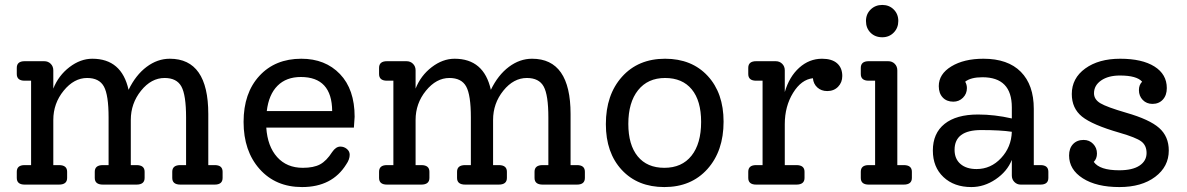

<svg xmlns="http://www.w3.org/2000/svg" viewBox="-20 -748 4810 778"><path d="M850 -79Q882 -79 882 -52V-27Q882 0 850 0H711Q678 0 678 -27V-52Q678 -79 711 -79H734V-272Q734 -363 715 -397.5Q696 -432 647 -432Q593 -432 551.5 -380.5Q510 -329 510 -262V-79H533Q566 -79 566 -52V-27Q566 0 533 0H397Q364 0 364 -27V-52Q364 -79 397 -79H420V-272Q420 -363 401 -397.5Q382 -432 333 -432Q280 -432 238 -380.5Q196 -329 196 -262V-79H219Q252 -79 252 -52V-27Q252 0 219 0H80Q48 0 48 -27V-52Q48 -79 80 -79H106V-421H80Q48 -421 48 -448V-473Q48 -500 80 -500H159Q175 -500 185.5 -489.5Q196 -479 196 -463V-389Q217 -442 261.5 -476Q306 -510 354 -510Q473 -510 501 -384Q530 -444 574 -477Q618 -510 668 -510Q824 -510 824 -286V-79Z M1417 -275Q1417 -270 1414 -231H1059Q1064 -155 1103 -111.5Q1142 -68 1207 -68Q1251 -68 1277 -82Q1303 -96 1326 -132Q1341 -154 1359 -154Q1374 -154 1385.5 -144.5Q1397 -135 1397 -121Q1397 -102 1383 -82Q1326 10 1204 10Q1097 10 1032 -63Q967 -136 967 -254Q967 -371 1031 -440.5Q1095 -510 1201 -510Q1298 -510 1357.5 -448Q1417 -386 1417 -275ZM1199 -436Q1140 -436 1104.5 -400.5Q1069 -365 1061 -298H1326Q1325 -436 1199 -436Z M2318 -79Q2350 -79 2350 -52V-27Q2350 0 2318 0H2179Q2146 0 2146 -27V-52Q2146 -79 2179 -79H2202V-272Q2202 -363 2183 -397.5Q2164 -432 2115 -432Q2061 -432 2019.5 -380.5Q1978 -329 1978 -262V-79H2001Q2034 -79 2034 -52V-27Q2034 0 2001 0H1865Q1832 0 1832 -27V-52Q1832 -79 1865 -79H1888V-272Q1888 -363 1869 -397.5Q1850 -432 1801 -432Q1748 -432 1706 -380.5Q1664 -329 1664 -262V-79H1687Q1720 -79 1720 -52V-27Q1720 0 1687 0H1548Q1516 0 1516 -27V-52Q1516 -79 1548 -79H1574V-421H1548Q1516 -421 1516 -448V-473Q1516 -500 1548 -500H1627Q1643 -500 1653.5 -489.5Q1664 -479 1664 -463V-389Q1685 -442 1729.5 -476Q1774 -510 1822 -510Q1941 -510 1969 -384Q1998 -444 2042 -477Q2086 -510 2136 -510Q2292 -510 2292 -286V-79Z M2672 10Q2564 10 2499.5 -59.5Q2435 -129 2435 -245Q2435 -364 2500.5 -437Q2566 -510 2675 -510Q2783 -510 2847.5 -440.5Q2912 -371 2912 -255Q2912 -136 2846.5 -63Q2781 10 2672 10ZM2672 -68Q2743 -68 2782 -117Q2821 -166 2821 -254Q2821 -340 2783 -386Q2745 -432 2675 -432Q2605 -432 2565.5 -382.5Q2526 -333 2526 -246Q2526 -161 2564 -114.5Q2602 -68 2672 -68Z M3311 -510Q3351 -510 3372 -491.5Q3393 -473 3393 -440Q3393 -414 3376 -396.5Q3359 -379 3332 -379Q3308 -379 3292 -393.5Q3276 -408 3274 -431Q3227 -426 3193.5 -371.5Q3160 -317 3160 -245V-79H3207Q3240 -79 3240 -52V-27Q3240 0 3207 0H3044Q3012 0 3012 -27V-52Q3012 -79 3044 -79H3070V-421H3044Q3012 -421 3012 -448V-473Q3012 -500 3044 -500H3123Q3139 -500 3149.5 -489.5Q3160 -479 3160 -463V-375Q3178 -437 3218.5 -473.5Q3259 -510 3311 -510Z M3555 -597Q3526 -597 3507.5 -615.5Q3489 -634 3489 -663Q3489 -691 3508 -709.5Q3527 -728 3555 -728Q3583 -728 3601.5 -709.5Q3620 -691 3620 -663Q3620 -635 3601.5 -616Q3583 -597 3555 -597ZM3500 0Q3468 0 3468 -27V-52Q3468 -79 3500 -79H3526V-421H3500Q3468 -421 3468 -448V-473Q3468 -500 3500 -500H3579Q3595 -500 3605.5 -489.5Q3616 -479 3616 -463V-79H3642Q3675 -79 3675 -52V-27Q3675 0 3642 0Z M4196 -79Q4228 -79 4228 -52V-27Q4228 0 4196 0H4116Q4101 0 4090.5 -10.5Q4080 -21 4080 -37V-100Q4061 -53 4014.5 -21.5Q3968 10 3916 10Q3846 10 3803 -30.5Q3760 -71 3760 -138Q3760 -208 3807.5 -246Q3855 -284 3943 -284Q4010 -284 4080 -268V-313Q4080 -435 3961 -435Q3914 -435 3891 -417Q3898 -405 3898 -391Q3898 -368 3882 -352Q3866 -336 3843 -336Q3816 -336 3800 -353Q3784 -370 3784 -399Q3784 -448 3835 -479Q3886 -510 3965 -510Q4064 -510 4116.5 -457Q4169 -404 4169 -307V-79ZM3937 -63Q3995 -63 4036.5 -107.5Q4078 -152 4080 -214Q4035 -221 3956 -221Q3848 -221 3848 -141Q3848 -104 3872 -83.5Q3896 -63 3937 -63Z M4544 -291Q4638 -264 4677 -229.5Q4716 -195 4716 -138Q4716 -73 4661 -31.5Q4606 10 4516 10Q4423 10 4367.5 -25.5Q4312 -61 4312 -118Q4312 -147 4328 -164Q4344 -181 4371 -181Q4394 -181 4409.5 -165Q4425 -149 4425 -126Q4425 -105 4412 -92Q4436 -58 4515 -58Q4569 -58 4597.5 -77Q4626 -96 4626 -128Q4626 -159 4604.5 -175Q4583 -191 4517 -210Q4406 -242 4364.5 -275.5Q4323 -309 4323 -367Q4323 -431 4377.5 -470.5Q4432 -510 4519 -510Q4608 -510 4658 -478.5Q4708 -447 4708 -391Q4708 -362 4692 -344.5Q4676 -327 4650 -327Q4626 -327 4610.5 -343Q4595 -359 4595 -383Q4595 -404 4608 -417Q4586 -442 4518 -442Q4471 -442 4442 -422Q4413 -402 4413 -370Q4413 -345 4439 -329.5Q4465 -314 4544 -291Z"/></svg>

Font: Solway
Style: Regular
Weight: 400
Designer: Mariya V. Pigoulevskaya
Foundry: The Northern Block Ltd.
Version: Version 1.000;hotconv 1.0.109;makeotfexe 2.5.65596